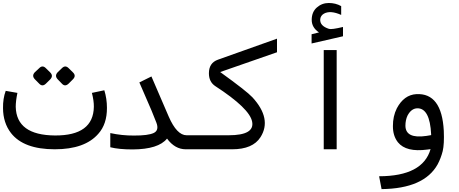

<svg xmlns="http://www.w3.org/2000/svg" viewBox="-53 -1003 3083 1290"><path d="M316.4 -92.8Q574.7 -91.3 577.6 -286.1Q578.1 -325.2 564.5 -378.9L647.9 -396.5Q665.5 -339.8 665.5 -278.3Q666 -169.4 607.9 -104.5Q517.6 0 314.9 0Q106 0 21 -108.9Q-32.2 -177.7 -32.7 -276.4Q-33.7 -340.8 -14.6 -392.6L64 -378.9Q52.7 -324.2 52.7 -285.6Q57.1 -94.7 316.4 -92.8ZM408.6 -544.6 437.3 -516.4Q460.8 -493.4 436.2 -469.3L408 -441.1Q384.5 -418.7 364.2 -439.6L335.4 -469.3Q311.9 -493.4 334.4 -517.4L362.6 -544.6Q385.6 -568.1 408.6 -544.6ZM255.5 -544.6 284.2 -516.4Q307.2 -493.4 284.2 -469.3L255.5 -441.1Q232.5 -418.7 211.6 -439.6L182.3 -469.3Q158.3 -493.4 180.8 -517.4L210 -544.6Q232.5 -568.1 255.5 -544.6Z M1195.3 0Q1122.1 0 1069.3 -71.8Q1011.2 0 838.4 1Q745.6 1 688 -13.7V-108.9Q766.1 -91.8 846.7 -92.3Q941.9 -91.8 979.5 -109.4Q1017.6 -127.4 997.6 -179.2Q969.7 -250.5 965.3 -259.8L883.3 -449.2L964.4 -489.3L1080.6 -219.7Q1135.3 -94.2 1200.7 -94.2H1223.1V0Z M1697.3 -81.5Q1645.5 0 1506.8 0H1198.7V-94.2H1483.4Q1658.7 -94.2 1641.1 -185.1Q1624.5 -274.4 1393.6 -424.3Q1350.6 -452.6 1350.6 -510.7Q1350.6 -580.6 1411.6 -602.1L1808.1 -743.2V-651.9L1426.3 -519Q1604.5 -390.6 1643.1 -349.1Q1775.4 -204.6 1697.3 -81.5Z M2122.1 -666.6H2209V0H2122.1ZM2090.3 -785.2Q2041 -817.9 2041.3 -870.1Q2041.5 -922.4 2075.7 -952.6Q2109.9 -982.9 2156 -982.9Q2202.1 -982.9 2239.3 -961.9V-902.8Q2166 -935.5 2123 -911.1Q2101.6 -898.4 2098.6 -875Q2094.2 -829.1 2157.2 -809.1Q2173.8 -803.2 2251.5 -821.8V-759.3L2040.5 -710.9V-772.9Z M2928.7 -124.5Q2932.6 -35.6 2921.4 12.2Q2909.2 60.5 2887.2 101.6Q2796.4 264.2 2510.7 267.6L2494.1 181.2Q2787.6 180.7 2839.8 -1L2817.4 2Q2675.8 21 2620.6 -46.9Q2586.4 -90.3 2586.9 -155.8Q2586.4 -221.7 2613.3 -275.4Q2661.1 -365.7 2744.6 -370.6Q2915 -379.4 2928.7 -124.5ZM2812 -89.8 2843.8 -95.2V-99.6Q2835.4 -277.3 2750 -275.4Q2710 -273.9 2685.1 -226.6Q2670.9 -196.8 2670.9 -157.7Q2672.4 -69.3 2812 -89.8Z"/></svg>

Font: Vazir Code Hack
Style: Code-Hack
Weight: 400
Foundry: DejaVu fonts team - Redesigned by Saber Rastikerdar
Version: Version 1.1.2